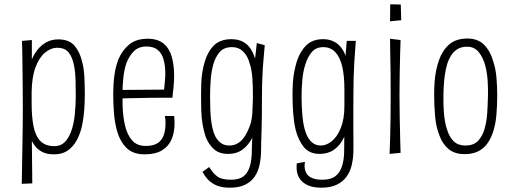

<svg xmlns="http://www.w3.org/2000/svg" viewBox="-20 -706 2397 892"><path d="M81 148Q81 148 81.5 125Q82 102 82.5 64Q83 26 84 -21Q85 -68 85.5 -117Q86 -166 86 -209Q86 -251 85.5 -297.5Q85 -344 84.5 -388Q84 -432 83.5 -466Q83 -500 82 -516L128 -520V-430Q138 -454 154.5 -475Q171 -496 195 -509.5Q219 -523 251 -523Q301 -523 326 -494Q351 -465 362 -418Q370 -387 372 -348.5Q374 -310 374 -268Q374 -232 371.5 -197.5Q369 -163 363 -131.5Q357 -100 346 -74Q330 -35 302 -12Q274 11 230 11Q201 11 181 2Q161 -7 148 -21.5Q135 -36 128 -52L130 146ZM127 -224Q127 -165 135.5 -120.5Q144 -76 167 -51.5Q190 -27 233 -27Q262 -27 280.5 -45.5Q299 -64 310 -94Q323 -129 327.5 -174Q332 -219 332 -259Q332 -299 331 -335.5Q330 -372 324 -401Q317 -439 299.5 -461.5Q282 -484 246 -484Q216 -484 189 -461.5Q162 -439 145 -393.5Q128 -348 127 -278Z M652 11Q597 11 567 -19.5Q537 -50 523 -100Q513 -137 509.5 -180.5Q506 -224 506 -271Q506 -315 511.5 -356Q517 -397 530 -430Q548 -473 580.5 -499.5Q613 -526 666 -526Q713 -526 740 -503.5Q767 -481 778 -442Q789 -403 789 -354Q789 -330 786.5 -304.5Q784 -279 781 -252L742 -287Q744 -308 746 -327.5Q748 -347 748 -365Q748 -401 740 -429.5Q732 -458 713 -474Q694 -490 660 -490Q624 -490 602 -468Q580 -446 567 -412Q557 -382 553 -345Q549 -308 549 -270Q549 -244 549.5 -218Q550 -192 553 -168Q556 -144 561 -122Q571 -80 593.5 -54Q616 -28 657 -28Q693 -28 713 -41.5Q733 -55 741 -79Q749 -103 749 -133Q749 -141 748.5 -149.5Q748 -158 746 -167H789Q790 -159 790.5 -150.5Q791 -142 791 -134Q791 -92 777.5 -59.5Q764 -27 733.5 -8Q703 11 652 11ZM525 -247V-288L782 -290L781 -252Q760 -252 733.5 -252Q707 -252 678 -251.5Q649 -251 620.5 -250.5Q592 -250 567.5 -249.5Q543 -249 525 -247Z M1048 166Q1012 166 987.5 156Q963 146 947 129Q931 112 921 92L952 70Q968 97 988.5 113Q1009 129 1053 129Q1091 129 1111.5 113Q1132 97 1141 66Q1150 35 1150 -8Q1150 -18 1150.5 -33Q1151 -48 1152 -66Q1136 -34 1108.5 -12.5Q1081 9 1040 9Q999 9 974.5 -12.5Q950 -34 936 -69Q927 -95 921.5 -126.5Q916 -158 915 -192.5Q914 -227 914 -262Q914 -291 915 -319Q916 -347 920.5 -373.5Q925 -400 932 -422Q946 -468 975 -496Q1004 -524 1056 -524Q1095 -524 1122.5 -503Q1150 -482 1165 -434Q1167 -455 1169.5 -472.5Q1172 -490 1173 -506L1210 -496Q1208 -472 1204.5 -433.5Q1201 -395 1199 -349.5Q1197 -304 1197 -258Q1197 -201 1196.5 -161Q1196 -121 1195 -94Q1194 -67 1193.5 -47.5Q1193 -28 1193 -12Q1193 26 1186 59Q1179 92 1162.5 115.5Q1146 139 1118 152.5Q1090 166 1048 166ZM1046 -30Q1065 -30 1080.5 -38Q1096 -46 1108.5 -61Q1121 -76 1129 -94Q1141 -118 1146 -138Q1151 -158 1152.5 -183.5Q1154 -209 1155 -250Q1155 -277 1154.5 -300Q1154 -323 1152.5 -342.5Q1151 -362 1148 -380Q1145 -398 1139 -414Q1133 -436 1121.5 -452.5Q1110 -469 1094.5 -478Q1079 -487 1057 -487Q1021 -487 1001 -464.5Q981 -442 971 -407Q962 -375 959 -336.5Q956 -298 956 -258Q956 -228 957 -198Q958 -168 961.5 -141.5Q965 -115 972 -93Q978 -74 988 -60Q998 -46 1012 -38Q1026 -30 1046 -30Z M1473 166Q1432 166 1406.5 153Q1381 140 1369.5 119.5Q1358 99 1358 74Q1358 68 1358 63Q1358 58 1359 53L1397 46Q1396 50 1395.5 54.5Q1395 59 1395 64Q1395 82 1402.5 97Q1410 112 1428.5 120.5Q1447 129 1478 129Q1516 129 1537.5 113Q1559 97 1569 66Q1579 35 1579 -8Q1579 -33 1579.5 -69Q1580 -105 1580 -156Q1580 -207 1580 -276Q1580 -313 1580.5 -347Q1581 -381 1583 -412Q1585 -443 1587 -469Q1589 -495 1591 -516H1633Q1632 -499 1630 -473.5Q1628 -448 1626 -416Q1624 -384 1623 -349Q1622 -314 1622 -277Q1622 -220 1621.5 -179.5Q1621 -139 1621.5 -109Q1622 -79 1622 -56Q1622 -33 1622 -12Q1622 26 1614.5 59Q1607 92 1589.5 115.5Q1572 139 1543.5 152.5Q1515 166 1473 166ZM1465 9Q1417 9 1391 -23.5Q1365 -56 1353 -105Q1345 -141 1342 -181.5Q1339 -222 1339 -262Q1339 -291 1340.5 -318.5Q1342 -346 1347 -372Q1352 -398 1359 -421Q1374 -467 1403 -495.5Q1432 -524 1481 -524Q1524 -524 1553 -498Q1582 -472 1596.5 -411.5Q1611 -351 1611 -250L1580 -292Q1580 -353 1570 -396.5Q1560 -440 1538 -463.5Q1516 -487 1482 -487Q1448 -487 1428.5 -464Q1409 -441 1398 -405Q1388 -373 1384.5 -334Q1381 -295 1381 -258Q1381 -236 1382 -213Q1383 -190 1385 -168Q1387 -146 1391 -125Q1396 -99 1406 -77Q1416 -55 1432 -42.5Q1448 -30 1471 -30Q1497 -30 1522 -50.5Q1547 -71 1563.5 -112Q1580 -153 1580 -213L1611 -254Q1611 -228 1608.5 -194.5Q1606 -161 1597.5 -125Q1589 -89 1573.5 -59Q1558 -29 1531 -10Q1504 9 1465 9Z M1790 9Q1791 -19 1792.5 -63.5Q1794 -108 1794.5 -161Q1795 -214 1795 -267Q1795 -321 1794.5 -371Q1794 -421 1793 -461.5Q1792 -502 1792 -526L1841 -520Q1840 -497 1839 -457Q1838 -417 1837 -367.5Q1836 -318 1836 -266Q1836 -214 1837 -162Q1838 -110 1839 -66.5Q1840 -23 1841 4ZM1792 -607 1793 -686 1842 -685 1844 -612Z M2138 10Q2092 10 2063.5 -14Q2035 -38 2021 -78Q2006 -115 2001.5 -164.5Q1997 -214 1997 -266Q1997 -296 1999 -324.5Q2001 -353 2006.5 -379.5Q2012 -406 2020 -428Q2036 -473 2067.5 -500Q2099 -527 2152 -527Q2201 -527 2230 -497Q2259 -467 2272 -419Q2283 -386 2286.5 -345.5Q2290 -305 2290 -263Q2290 -214 2286 -169.5Q2282 -125 2269 -88Q2259 -59 2242 -36.5Q2225 -14 2199.5 -2Q2174 10 2138 10ZM2142 -30Q2181 -30 2201.5 -52Q2222 -74 2232 -110Q2238 -131 2241 -155Q2244 -179 2245 -205.5Q2246 -232 2247 -259Q2248 -295 2245.5 -331.5Q2243 -368 2235 -399Q2225 -438 2204.5 -463.5Q2184 -489 2150 -489Q2125 -489 2107.5 -479Q2090 -469 2078 -451.5Q2066 -434 2058 -410Q2051 -387 2047 -360Q2043 -333 2041.5 -304Q2040 -275 2040 -246Q2040 -220 2041.5 -194Q2043 -168 2047 -144Q2051 -120 2058 -101Q2068 -69 2088 -49.5Q2108 -30 2142 -30Z"/></svg>

Font: Truculenta ExtraLight
Style: Regular
Weight: 250
Version: Version 1.002